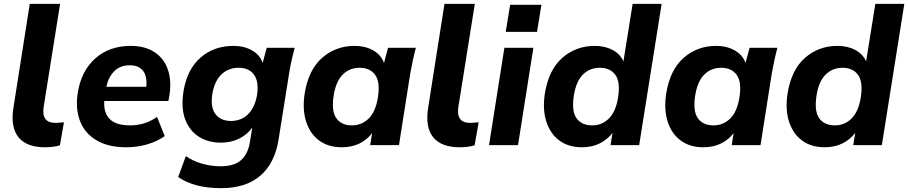

<svg xmlns="http://www.w3.org/2000/svg" viewBox="-20 -756 4730 1000"><path d="M214 11Q118 11 76 -41.5Q34 -94 50 -195L135 -736H293L207 -197Q196 -116 268 -116Q278 -116 289.5 -117Q301 -118 313 -119L292 1Q257 11 214 11Z M637 11Q544 11 483 -25Q422 -61 397 -125Q372 -189 385 -273Q403 -386 476 -451.5Q549 -517 661 -517Q735 -517 784.5 -484.5Q834 -452 854 -394.5Q874 -337 863 -263L857 -230H523Q519 -169 551.5 -136Q584 -103 658 -103Q694 -103 728.5 -113Q763 -123 798 -147L838 -47Q796 -18 744.5 -3.5Q693 11 637 11ZM656 -416Q605 -416 574.5 -384.5Q544 -353 534 -304H742Q747 -360 724.5 -388Q702 -416 656 -416Z M1132 224Q991 224 908 166L948 57Q985 83 1032.5 96.5Q1080 110 1129 110Q1199 110 1235 78.5Q1271 47 1281 -13L1294 -92Q1269 -56 1226.5 -34.5Q1184 -13 1131 -13Q1063 -13 1014 -45Q965 -77 943.5 -137Q922 -197 936 -282Q955 -396 1025 -456.5Q1095 -517 1196 -517Q1252 -517 1293.5 -493Q1335 -469 1348 -428L1369 -507H1515Q1506 -474 1498.5 -440.5Q1491 -407 1486 -375L1431 -30Q1412 93 1336.5 158.5Q1261 224 1132 224ZM1183 -126Q1237 -126 1272.5 -161.5Q1308 -197 1319 -263Q1329 -332 1302.5 -367.5Q1276 -403 1223 -403Q1169 -403 1133 -368Q1097 -333 1086 -267Q1075 -198 1102 -162Q1129 -126 1183 -126Z M1760 11Q1690 11 1642.5 -24Q1595 -59 1574.5 -122.5Q1554 -186 1567 -270Q1587 -393 1658 -455Q1729 -517 1827 -517Q1883 -517 1924.5 -493Q1966 -469 1980 -428L2001 -507H2146Q2137 -474 2130 -440.5Q2123 -407 2117 -375L2058 0H1908L1918 -63Q1892 -28 1852 -8.5Q1812 11 1760 11ZM1813 -103Q1864 -103 1900 -138.5Q1936 -174 1948 -247Q1961 -329 1934 -366Q1907 -403 1853 -403Q1801 -403 1765.5 -368Q1730 -333 1718 -260Q1705 -178 1731.5 -140.5Q1758 -103 1813 -103Z M2374 11Q2278 11 2236 -41.5Q2194 -94 2210 -195L2295 -736H2453L2367 -197Q2356 -116 2428 -116Q2438 -116 2449.5 -117Q2461 -118 2473 -119L2452 1Q2417 11 2374 11Z M2614 -590 2637 -731H2800L2777 -590ZM2527 0 2607 -507H2758L2678 0Z M3011 11Q2941 11 2893.5 -24Q2846 -59 2825.5 -122.5Q2805 -186 2818 -270Q2838 -393 2909 -455Q2980 -517 3078 -517Q3131 -517 3171 -495.5Q3211 -474 3227 -436L3275 -736H3426L3309 0H3160L3170 -64Q3144 -29 3103.5 -9Q3063 11 3011 11ZM3064 -103Q3115 -103 3151 -138.5Q3187 -174 3199 -247Q3212 -329 3185 -366Q3158 -403 3104 -403Q3052 -403 3016.5 -368Q2981 -333 2969 -260Q2956 -178 2982.5 -140.5Q3009 -103 3064 -103Z M3643 11Q3573 11 3525.5 -24Q3478 -59 3457.5 -122.5Q3437 -186 3450 -270Q3470 -393 3541 -455Q3612 -517 3710 -517Q3766 -517 3807.5 -493Q3849 -469 3863 -428L3884 -507H4029Q4020 -474 4013 -440.5Q4006 -407 4000 -375L3941 0H3791L3801 -63Q3775 -28 3735 -8.5Q3695 11 3643 11ZM3696 -103Q3747 -103 3783 -138.5Q3819 -174 3831 -247Q3844 -329 3817 -366Q3790 -403 3736 -403Q3684 -403 3648.5 -368Q3613 -333 3601 -260Q3588 -178 3614.5 -140.5Q3641 -103 3696 -103Z M4275 11Q4205 11 4157.5 -24Q4110 -59 4089.5 -122.5Q4069 -186 4082 -270Q4102 -393 4173 -455Q4244 -517 4342 -517Q4395 -517 4435 -495.5Q4475 -474 4491 -436L4539 -736H4690L4573 0H4424L4434 -64Q4408 -29 4367.5 -9Q4327 11 4275 11ZM4328 -103Q4379 -103 4415 -138.5Q4451 -174 4463 -247Q4476 -329 4449 -366Q4422 -403 4368 -403Q4316 -403 4280.5 -368Q4245 -333 4233 -260Q4220 -178 4246.5 -140.5Q4273 -103 4328 -103Z"/></svg>

Font: Winston
Style: Bold Italic
Weight: 700
Italic angle: -9°
Designer: Original fonts by Vernon Adams / Changes by Cristiano Sobral
Foundry: Original fonts by Vernon Adams / Changes by Cristiano Sobral
Version: Version 2.503;July 17, 2020;FontCreator 13.0.0.2655 64-bit